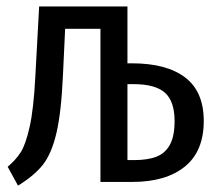

<svg xmlns="http://www.w3.org/2000/svg" viewBox="-20 -560 655 591"><path d="M372.3 -540V-365.1H386.2Q492.8 -365.1 550 -321.5Q607.2 -277.9 607.2 -187.7Q607.2 -94.4 549 -47.2Q490.8 0 387.2 0H289.2V-471.3H180.5L173.8 -329.2Q168.7 -213.8 153.6 -150Q138.5 -86.2 111.5 -52.3Q84.6 -18.5 35.4 11.3L3.6 -46.7Q28.2 -67.2 43.6 -91Q59 -114.9 71.3 -169.7Q83.6 -224.6 88.7 -323.6L100.5 -540ZM372.3 -301V-67.2H392.8Q434.9 -67.2 462.1 -77.9Q489.2 -88.7 503.3 -115.1Q517.4 -141.5 517.4 -187.2Q517.4 -248.2 487.7 -274.6Q457.9 -301 390.8 -301Z"/></svg>

Font: Fira Code
Style: Regular
Weight: 400
Designer: Carrois Corporate, Edenspiekermann AG, Nikita Prokopov
Foundry: Carrois Corporate, Edenspiekermann AG, Nikita Prokopov
Version: Version 5.002